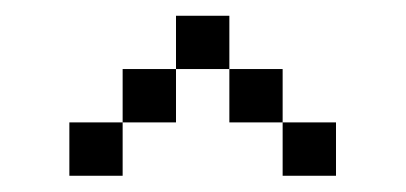

<svg xmlns="http://www.w3.org/2000/svg" viewBox="-20 -953 507 240"><path d="M66.7 -733.3V-800H133.3V-733.3ZM200 -800H133.3V-866.7H200ZM200 -866.7V-933.3H266.7V-866.7ZM333.3 -800H266.7V-866.7H333.3ZM333.3 -733.3V-800H400V-733.3Z"/></svg>

Font: Galmuri14 Regular
Style: Regular
Weight: 400
Designer: Lee Minseo (quiple)
Version: Version 2.399;hotconv 1.1.1;makeotfexe 2.6.0 DEVELOPMENT